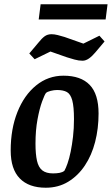

<svg xmlns="http://www.w3.org/2000/svg" viewBox="-20 -867 523 898"><path d="M194 11Q115 11 72.5 -32.5Q30 -76 30 -163Q30 -264 61.5 -343Q93 -422 149 -467.5Q205 -513 277 -513Q358 -513 399.5 -470Q441 -427 441 -336Q441 -266 425 -203.5Q409 -141 377 -93Q345 -45 299 -17Q253 11 194 11ZM228 -56Q245 -56 258.5 -58.5Q272 -61 281 -68Q288 -80 296 -103Q304 -126 310.5 -157.5Q317 -189 321.5 -227.5Q326 -266 326 -310Q326 -368 318 -397.5Q310 -427 293 -436.5Q276 -446 247 -446Q233 -446 217 -442Q201 -438 195 -432Q189 -425 177 -392.5Q165 -360 155.5 -309Q146 -258 146 -195Q146 -146 153 -115Q160 -84 178 -70Q196 -56 228 -56ZM366 -583Q348 -583 328.5 -588.5Q309 -594 293 -599L216 -626L142 -590L117 -617L160 -668Q175 -687 188.5 -697Q202 -707 221 -707Q234 -707 250 -703Q266 -699 282 -694L370 -663L445 -700L469 -673L426 -622Q411 -604 396 -593.5Q381 -583 366 -583ZM161 -776 170 -847H483L474 -776Z"/></svg>

Font: Faustina SemiBold
Style: Italic
Weight: 600
Italic angle: -8°
Designer: Alfonso Garcia
Foundry: http://www.omnibus-type.com
Version: Version 1.200